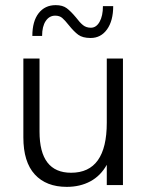

<svg xmlns="http://www.w3.org/2000/svg" viewBox="-20 -721 577 748"><path d="M71 -186V-493H134V-208Q134 -48 257 -48Q396 -48 396 -243V-493H459V0H396V-79Q372 -36 332 -14.5Q292 7 240 7Q160 7 115.5 -41.5Q71 -90 71 -186ZM248 -623Q233 -642 222.5 -651Q212 -660 195 -660Q172 -660 158 -639Q144 -618 144 -581H106Q106 -638 130.5 -669.5Q155 -701 197 -701Q224 -701 240 -689Q256 -677 276 -653Q291 -633 303.5 -623Q316 -613 334 -613Q355 -613 368 -636Q381 -659 381 -697H421Q421 -640 397 -606.5Q373 -573 333 -573Q302 -573 285 -585.5Q268 -598 248 -623Z"/></svg>

Font: Hanken Grotesk Light
Style: Regular
Weight: 300
Designer: Alfredo Marco Pradil
Foundry: Hanken Design Co.
Version: Version 3.014